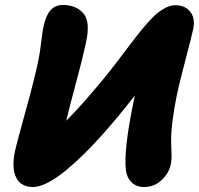

<svg xmlns="http://www.w3.org/2000/svg" viewBox="-20 -772 798 771"><path d="M112.8 -21Q64.5 -21 45.2 -58.6Q25.9 -96.2 40 -164.1Q45.9 -192.9 83.5 -328.4Q121.1 -463.9 136.2 -540Q140.6 -563.5 145.3 -602.3Q149.9 -641.1 153.8 -661.1Q163.1 -707.5 181.9 -729.7Q200.7 -752 232.9 -752Q255.9 -752 274.9 -745.4Q293.9 -738.8 310.1 -723.4Q326.2 -708 330.6 -682.9Q335 -657.7 329.1 -620.1Q316.9 -557.6 285.9 -442.1Q254.9 -326.7 246.1 -287.1Q307.1 -348.1 393.1 -452.1Q418.9 -483.4 450.9 -525.1Q482.9 -566.9 504.6 -595.9Q526.4 -625 552.2 -656.5Q578.1 -688 598.1 -707Q618.2 -726.1 640.6 -738.5Q663.1 -751 683.1 -751Q723.6 -751 744.1 -724.9Q764.6 -698.7 755.9 -655.8Q750.5 -629.4 724.9 -532.2Q699.2 -435.1 689 -384.8Q678.2 -330.1 672.9 -287.6Q667.5 -245.1 667.2 -220.7Q667 -196.3 668 -178Q668.9 -159.7 668.9 -143.8Q668.9 -127.9 666 -112.8Q658.7 -77.1 629.2 -49.1Q599.6 -21 558.1 -21Q528.3 -21 509 -39.3Q489.7 -57.6 485.8 -87.9Q475.6 -166 516.1 -362.8Q516.6 -365.7 517.8 -371.3Q519 -377 520 -381.3Q521 -385.7 522 -389.2Q455.6 -303.2 388.2 -228Q354 -189.9 320.1 -156.2Q286.1 -122.6 248 -90.6Q210 -58.6 174.3 -39.8Q138.7 -21 112.8 -21Z"/></svg>

Font: Shantell Sans Bouncy
Style: Italic
Weight: 800
Italic angle: -11.31°
Designer: Stephen Nixon, Anya Danilova, Shantell Martin
Foundry: Arrow Type
Version: Version 1.006;[9816181b4]